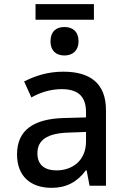

<svg xmlns="http://www.w3.org/2000/svg" viewBox="-20 -894 603 924"><path d="M151 -799H432V-874H151ZM290 -627C330 -627 358 -651 358 -695C358 -742 330 -764 290 -764C250 -764 223 -742 223 -695C223 -650 250 -627 290 -627ZM229 10C297 10 351 -17 393 -74H397L411 0H490V-364C490 -490 417 -549 285 -549C209 -549 150 -529 96 -502L131 -425C175 -450 225 -465 277 -465C348 -465 394 -437 394 -354V-329L287 -326C142 -322 62 -268 62 -151C62 -45 128 10 229 10ZM252 -74C198 -74 160 -98 160 -156C160 -219 205 -253 312 -256L394 -259V-214C394 -119 326 -74 252 -74Z"/></svg>

Font: Noto Sans Mono SemiCondensed Medium
Style: Regular
Weight: 500
Width: 4
Designer: Monotype Design Team
Foundry: Monotype Imaging Inc.
Version: Version 2.014